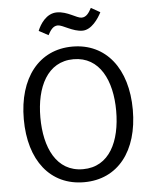

<svg xmlns="http://www.w3.org/2000/svg" viewBox="-60 -950 810 1014"><g transform="rotate(-5 345.0 -443.0)"><path d="M406 -784C454 -784 492 -841 508 -873L460 -900C447 -876 433 -853 407 -853C381 -853 335 -892 279 -892C223 -892 189 -838 175 -803L225 -776C238 -800 252 -823 278 -823C304 -823 354 -784 406 -784ZM546 -347C546 -187 486 -55 345 -55C204 -55 144 -187 144 -347C144 -507 206 -638 345 -638C484 -638 546 -507 546 -347ZM634 -345C634 -563 523 -705 345 -705C167 -705 56 -563 56 -345C56 -126 166 14 345 14C524 14 634 -126 634 -345Z"/></g></svg>

Font: Repo
Style: Regular
Weight: 400
Designer: Stefan Peev
Foundry: Context Ltd
Version: Version 0.000